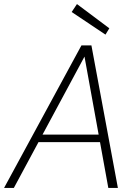

<svg xmlns="http://www.w3.org/2000/svg" viewBox="-30 -923 679 943"><path d="M-10 0 370 -700H419L549 0H502L385 -645L38 0ZM133 -225 154 -262H476L484 -225ZM488 -753 322 -864 348 -903 507 -784Z"/></svg>

Font: DM Sans 11pt ExtraLight
Style: Italic
Weight: 250
Italic angle: -10°
Version: Version 4.004;gftools[0.9.30]